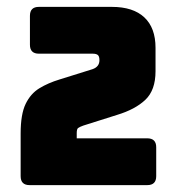

<svg xmlns="http://www.w3.org/2000/svg" viewBox="-20 -740 525 558"><path d="M408 -202H66Q40 -202 40 -228V-352Q40 -408 54.5 -438Q69 -468 94.5 -483.5Q120 -499 153 -509L249 -539Q269 -546 269 -565Q269 -576 264.5 -580Q260 -584 249 -584H93Q67 -584 67 -610V-694Q67 -720 93 -720H305Q367 -720 399.5 -689.5Q432 -659 432 -601V-533Q432 -478 402.5 -450Q373 -422 320 -406L222 -375Q211 -371 207 -368Q203 -365 203 -353V-338H408Q434 -338 434 -312V-228Q434 -202 408 -202Z"/></svg>

Font: Bungee Spice
Style: Regular
Weight: 400
Designer: David Jonathan Ross
Foundry: David Jonathan Ross
Version: Version 2.000